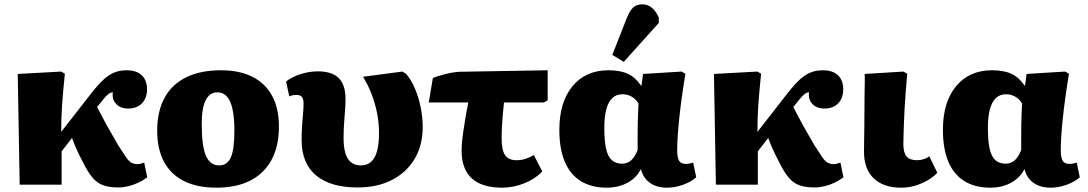

<svg xmlns="http://www.w3.org/2000/svg" viewBox="-20 -854 5034 888"><path d="M528 13Q486 13 457.5 3Q429 -7 407 -33.5Q385 -60 362 -107Q353 -124 344 -142.5Q335 -161 327 -180Q319 -199 313 -216L265 -154V0H71L62 -512L263 -523L280 -513Q276 -471 272.5 -435Q269 -399 267 -367Q265 -335 264 -305Q263 -275 263 -244L401 -421Q433 -462 458.5 -485.5Q484 -509 509.5 -519Q535 -529 566 -529Q611 -529 635.5 -506Q660 -483 660 -441Q660 -400 636.5 -376Q613 -352 573 -352Q537 -352 517 -373.5Q497 -395 502 -427Q496 -427 489.5 -424Q483 -421 475.5 -414Q468 -407 459 -396L429 -359Q443 -333 457.5 -305Q472 -277 489.5 -247Q507 -217 528 -180Q551 -144 564 -125.5Q577 -107 589 -101Q601 -95 616 -95Q624 -95 630.5 -97Q637 -99 647 -102L661 -34Q644 -21 621.5 -10Q599 1 574.5 7Q550 13 528 13Z M980 14Q892 14 831 -16.5Q770 -47 738.5 -106Q707 -165 707 -249Q707 -339 741 -401.5Q775 -464 841 -496.5Q907 -529 1002 -529Q1088 -529 1148 -498.5Q1208 -468 1239 -410Q1270 -352 1270 -268Q1270 -178 1236 -115Q1202 -52 1138 -19Q1074 14 980 14ZM994 -89Q1031 -89 1047.5 -126Q1064 -163 1064 -249Q1064 -310 1055.5 -349Q1047 -388 1029.5 -407.5Q1012 -427 986 -427Q950 -427 931.5 -391Q913 -355 913 -282Q913 -178 932.5 -133.5Q952 -89 994 -89Z M1634 13Q1508 13 1441.5 -43Q1375 -99 1375 -206Q1375 -241 1377 -271.5Q1379 -302 1381.5 -328Q1384 -354 1384 -373Q1384 -396 1376.5 -405.5Q1369 -415 1351 -415Q1343 -415 1334.5 -413.5Q1326 -412 1318 -408L1303 -477Q1331 -499 1371 -511.5Q1411 -524 1450 -524Q1515 -524 1546.5 -493Q1578 -462 1578 -397Q1578 -375 1576.5 -352Q1575 -329 1573 -306Q1571 -283 1570 -260.5Q1569 -238 1569 -217Q1569 -174 1577.5 -145.5Q1586 -117 1604 -103Q1622 -89 1648 -89Q1692 -89 1712.5 -126.5Q1733 -164 1733 -240Q1733 -283 1724.5 -328Q1716 -373 1699.5 -416.5Q1683 -460 1659 -499L1841 -523L1858 -513Q1883 -483 1899.5 -443.5Q1916 -404 1925.5 -358.5Q1935 -313 1935 -266Q1935 -182 1897.5 -119Q1860 -56 1792.5 -21.5Q1725 13 1634 13Z M2302 14Q2209 14 2162 -29Q2115 -72 2115 -157Q2115 -175 2117 -197.5Q2119 -220 2123 -247.5Q2127 -275 2132.5 -308.5Q2138 -342 2146 -380H1963L1982 -493Q1993 -498 2008 -502.5Q2023 -507 2040 -511.5Q2057 -516 2073 -518.5Q2089 -521 2101 -522L2513 -529V-390L2495 -380H2311Q2309 -359 2307 -340.5Q2305 -322 2304 -306Q2303 -290 2302 -275Q2301 -260 2300.5 -245Q2300 -230 2300 -215Q2300 -160 2316 -136.5Q2332 -113 2369 -113Q2390 -113 2409.5 -119Q2429 -125 2449 -137L2488 -61Q2456 -27 2405.5 -6.5Q2355 14 2302 14Z M2787 14Q2715 14 2666 -16.5Q2617 -47 2592 -106.5Q2567 -166 2567 -253Q2567 -382 2628 -455.5Q2689 -529 2794 -529Q2849 -529 2884 -512.5Q2919 -496 2945 -458H2947L2954 -512L3132 -523L3150 -513Q3140 -452 3133 -401Q3126 -350 3121.5 -306.5Q3117 -263 3114.5 -226.5Q3112 -190 3112 -158Q3112 -136 3116 -122Q3120 -108 3129 -102Q3138 -96 3152 -96Q3161 -96 3169 -97.5Q3177 -99 3186 -102L3200 -34Q3175 -12 3138 1Q3101 14 3065 14Q3018 14 2986.5 -8Q2955 -30 2945 -70H2943Q2929 -43 2906 -24.5Q2883 -6 2852.5 4Q2822 14 2787 14ZM2857 -97Q2881 -97 2898.5 -112Q2916 -127 2929 -160Q2929 -193 2929 -222Q2929 -251 2929.5 -277.5Q2930 -304 2931 -328.5Q2932 -353 2933 -375Q2921 -396 2901.5 -407Q2882 -418 2859 -418Q2831 -418 2812.5 -401Q2794 -384 2784.5 -349.5Q2775 -315 2775 -262Q2775 -203 2783 -166.5Q2791 -130 2809.5 -113.5Q2828 -97 2857 -97ZM2865 -568 2812 -600 2879 -771Q2893 -806 2909 -820Q2925 -834 2951 -834Q2975 -834 2994.5 -818.5Q3014 -803 3027 -772V-748Z M3748 13Q3706 13 3677.5 3Q3649 -7 3627 -33.5Q3605 -60 3582 -107Q3573 -124 3564 -142.5Q3555 -161 3547 -180Q3539 -199 3533 -216L3485 -154V0H3291L3282 -512L3483 -523L3500 -513Q3496 -471 3492.5 -435Q3489 -399 3487 -367Q3485 -335 3484 -305Q3483 -275 3483 -244L3621 -421Q3653 -462 3678.5 -485.5Q3704 -509 3729.5 -519Q3755 -529 3786 -529Q3831 -529 3855.5 -506Q3880 -483 3880 -441Q3880 -400 3856.5 -376Q3833 -352 3793 -352Q3757 -352 3737 -373.5Q3717 -395 3722 -427Q3716 -427 3709.5 -424Q3703 -421 3695.5 -414Q3688 -407 3679 -396L3649 -359Q3663 -333 3677.5 -305Q3692 -277 3709.5 -247Q3727 -217 3748 -180Q3771 -144 3784 -125.5Q3797 -107 3809 -101Q3821 -95 3836 -95Q3844 -95 3850.5 -97Q3857 -99 3867 -102L3881 -34Q3864 -21 3841.5 -10Q3819 1 3794.5 7Q3770 13 3748 13Z M4148 14Q4066 14 4021 -29Q3976 -72 3976 -152Q3976 -170 3976.5 -199Q3977 -228 3977.5 -264Q3978 -300 3978 -337.5Q3978 -375 3978.5 -409.5Q3979 -444 3979.5 -471Q3980 -498 3979 -512L4158 -523L4176 -513Q4172 -469 4169 -430Q4166 -391 4164 -356.5Q4162 -322 4161 -291.5Q4160 -261 4159 -235Q4158 -209 4158 -187Q4158 -148 4173 -130.5Q4188 -113 4220 -113Q4237 -113 4252.5 -118Q4268 -123 4278 -131L4315 -55Q4294 -33 4267 -18Q4240 -3 4210 5.5Q4180 14 4148 14Z M4561 14Q4489 14 4440 -16.5Q4391 -47 4366 -106.5Q4341 -166 4341 -253Q4341 -382 4402 -455.5Q4463 -529 4568 -529Q4623 -529 4658 -512.5Q4693 -496 4719 -458H4721L4728 -512L4906 -523L4924 -513Q4914 -452 4907 -401Q4900 -350 4895.5 -306.5Q4891 -263 4888.5 -226.5Q4886 -190 4886 -158Q4886 -136 4890 -122Q4894 -108 4903 -102Q4912 -96 4926 -96Q4935 -96 4943 -97.5Q4951 -99 4960 -102L4974 -34Q4949 -12 4912 1Q4875 14 4839 14Q4792 14 4760.5 -8Q4729 -30 4719 -70H4717Q4703 -43 4680 -24.5Q4657 -6 4626.5 4Q4596 14 4561 14ZM4631 -97Q4655 -97 4672.5 -112Q4690 -127 4703 -160Q4703 -193 4703 -222Q4703 -251 4703.5 -277.5Q4704 -304 4705 -328.5Q4706 -353 4707 -375Q4695 -396 4675.5 -407Q4656 -418 4633 -418Q4605 -418 4586.5 -401Q4568 -384 4558.5 -349.5Q4549 -315 4549 -262Q4549 -203 4557 -166.5Q4565 -130 4583.5 -113.5Q4602 -97 4631 -97Z"/></svg>

Font: Literata ExtraBold
Style: Regular
Weight: 800
Designer: Latin by Veronika Burian and Jose Scaglione. Greek by Irene Vlachou. Cyrillic by Vera Evstafieva.
Foundry: TypeTogether
Version: Version 3.103;gftools[0.9.29]